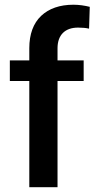

<svg xmlns="http://www.w3.org/2000/svg" viewBox="-20 -780 394 800"><path d="M219.7 -442.4H328.6V-528.3H219.7V-579.1C219.7 -634.3 251 -665 305.2 -665C323.2 -665 338.4 -663.6 351.1 -660.6L354 -751.5C332.5 -756.8 309.6 -760.3 286.1 -760.3C229 -760.3 184.1 -744.6 151.4 -713.9C118.7 -682.6 102.1 -637.7 102.1 -579.1V-528.3H21V-442.4H102.1V0H219.7Z"/></svg>

Font: Vazirmatn Medium
Style: Regular
Weight: 500
Designer: Saber Rastikerdar
Foundry: Saber Rastikerdar
Version: Version 33.003